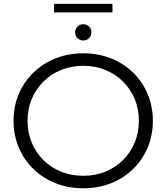

<svg xmlns="http://www.w3.org/2000/svg" viewBox="-20 -988 879 1014"><path d="M419.8 6.4Q340.7 6.4 273.4 -20.4Q206 -47.2 156.4 -95.5Q106.8 -143.7 79.2 -208.4Q51.6 -273.2 51.6 -350Q51.6 -426.8 79.2 -491.6Q106.8 -556.3 156.5 -604.6Q206.2 -653 273.3 -679.7Q340.4 -706.4 419.7 -706.4Q499 -706.4 565.9 -679.8Q632.9 -653.2 682.5 -605Q732.1 -556.8 759.6 -491.9Q787.2 -427 787.2 -349.9Q787.2 -272.9 759.6 -208Q732.1 -143.2 682.5 -95Q632.9 -46.8 565.9 -20.2Q499 6.4 419.8 6.4ZM419.7 -59.6Q482.6 -59.6 536.2 -81.3Q589.7 -103 629.4 -142.5Q669.2 -181.9 691.3 -234.7Q713.4 -287.4 713.4 -350.2Q713.4 -412.9 691.3 -465.5Q669.3 -518 629.5 -557.5Q589.8 -597 536.2 -618.7Q482.6 -640.4 419.7 -640.4Q356.8 -640.4 303.1 -618.6Q249.3 -596.9 209.5 -557.4Q169.6 -517.9 147.6 -465.3Q125.5 -412.7 125.5 -350.2Q125.5 -287.6 147.5 -234.9Q169.6 -182.2 209.4 -142.5Q249.2 -102.8 303 -81.2Q356.8 -59.6 419.7 -59.6ZM419.7 -774.1Q402.3 -774.1 389.5 -786.4Q376.7 -798.6 376.7 -817.1Q376.7 -836 389.5 -848.1Q402.3 -860.1 419.7 -860.1Q437.5 -860.1 450.1 -848.1Q462.7 -836 462.7 -817.1Q462.7 -798.6 450.1 -786.4Q437.5 -774.1 419.7 -774.1ZM265.6 -922.6V-967.5H573.8V-922.6Z"/></svg>

Font: Montserrat Thin
Style: Regular
Weight: 100
Designer: Julieta Ulanovsky
Foundry: Julieta Ulanovsky
Version: Version 9.000